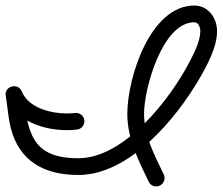

<svg xmlns="http://www.w3.org/2000/svg" viewBox="-32 -597 798 688"><path d="M236.9 -192.2C236.9 -192.2 236.9 -192.2 236.9 -192.2C173 -184.6 73.2 -202.1 46 -269.5C39.2 -286 23.4 -290.7 9.9 -286.9C-3.5 -283.1 -14.5 -270.7 -11.4 -253.1C-4.9 -215.4 -3 -177.3 6.2 -139.9C36.4 -18.2 128 30 249 30C431.7 30 599.5 -171.8 683 -315.9C710.8 -363.9 745.8 -428.5 745.8 -485.6C745.8 -532.1 714.2 -577.2 664.5 -577.2C505 -577.2 424.2 -315.9 424.2 -189.8C424.2 -100 463 -24.5 500.7 54C507.9 69 525.8 75.3 540.7 68.1C555.6 60.9 561.9 43 554.8 28.1C521.3 -41.7 484.2 -110 484.2 -189.8C484.2 -277.8 549 -517.2 664.5 -517.2C679.7 -517.2 685.8 -498 685.8 -485.6C685.8 -449.9 663.5 -406.7 647.5 -375.9C578.7 -243.5 414.8 -30 249 -30C74.2 -30 71 -128.8 47.7 -263.3C44.7 -280.9 27 -285.1 11.7 -280.8C-3.6 -276.4 -16.4 -263.5 -9.7 -246.9C28.6 -152.5 151.6 -121.7 244 -132.7C260.4 -134.6 272.2 -149.5 270.2 -166C268.3 -182.5 253.4 -194.2 236.9 -192.2Z"/></svg>

Font: FRB American Cursive
Style: Bold Italic
Weight: 700
Italic angle: -25°
Version: Version 2.0;Modular Font Editor K font №1